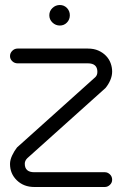

<svg xmlns="http://www.w3.org/2000/svg" viewBox="-20 -747 488 767"><path d="M50 -494Q38 -494 29 -502.5Q20 -511 20 -523Q20 -535 29 -544Q38 -553 50 -553H331Q355 -553 373 -545Q391 -537 403.5 -524Q416 -511 422 -494.5Q428 -478 428 -461Q428 -444 420.5 -426.5Q413 -409 401 -395L89 -115Q79 -105 79 -93Q79 -59 117 -59H399Q410 -59 419 -50.5Q428 -42 428 -29Q428 -17 419 -8.5Q410 0 399 0H117Q75 0 47.5 -26.5Q20 -53 20 -92Q20 -108 28.5 -126Q37 -144 48 -158L361 -439Q369 -447 369 -460Q369 -494 331 -494ZM189.5 -657Q177 -669 177 -686Q177 -703 189.5 -715Q202 -727 219 -727Q236 -727 247.5 -715Q259 -703 259 -686Q259 -669 247.5 -657Q236 -645 219 -645Q202 -645 189.5 -657Z"/></svg>

Font: VDS
Style: Thin
Weight: 100
Width: 0
Designer: artmaker
Foundry: artmaker
Version: Version 1.000 2012 initial release